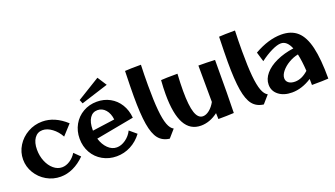

<svg xmlns="http://www.w3.org/2000/svg" viewBox="-68 -1321 3277 1880"><g transform="rotate(-20 1570.0 -381.5)"><path d="M30 -278Q30 -355 71 -421Q112 -487 181.5 -526Q251 -565 332 -565Q462 -565 580 -457L485 -353Q453 -412 403.5 -448.5Q354 -485 306 -485Q253 -485 222 -441Q191 -397 191 -323Q191 -257 214.5 -200.5Q238 -144 278 -110.5Q318 -77 365 -77Q406 -77 446.5 -103Q487 -129 514 -173L575 -113Q517 -55 452.5 -25Q388 5 321 5Q243 5 176 -33.5Q109 -72 69.5 -137.5Q30 -203 30 -278Z M1099 -193 1170 -133Q1121 -67 1052 -31Q983 5 905 5Q825 5 759.5 -32Q694 -69 657 -134.5Q620 -200 620 -281Q620 -361 656.5 -426Q693 -491 757.5 -528Q822 -565 901 -565Q976 -565 1037 -531.5Q1098 -498 1135.5 -437.5Q1173 -377 1180 -297L783 -223Q803 -157 844 -117Q885 -77 935 -77Q982 -77 1028 -109.5Q1074 -142 1099 -193ZM770 -321V-311L1003 -343Q996 -407 962 -446Q928 -485 879 -485Q828 -485 799 -441.5Q770 -398 770 -321ZM750 -637 988 -783 1050 -687 766 -597Z M1428 -543Q1428 -383 1437.5 -283.5Q1447 -184 1467 -130.5Q1487 -77 1520 -60L1450 20Q1377 11 1336.5 -39.5Q1296 -90 1278 -197.5Q1260 -305 1260 -491Q1260 -583 1265 -753Q1317 -757 1432 -757Q1428 -656 1428 -543Z M2130 -553Q2130 -149 2125 -2Q2056 2 1963 2L1961 -60Q1875 5 1783 5Q1671 5 1615.5 -96Q1560 -197 1560 -402Q1560 -470 1566 -548Q1609 -552 1738 -552Q1732 -452 1732 -374Q1732 -220 1756.5 -147.5Q1781 -75 1832 -75Q1865 -75 1900 -103Q1935 -131 1960 -177Q1958 -389 1958 -557Q2044 -557 2130 -553Z M2408 -543Q2408 -383 2417.5 -283.5Q2427 -184 2447 -130.5Q2467 -77 2500 -60L2430 20Q2357 11 2316.5 -39.5Q2276 -90 2258 -197.5Q2240 -305 2240 -491Q2240 -583 2245 -753Q2297 -757 2412 -757Q2408 -656 2408 -543Z M2938 2Q2938 -41 2937 -61Q2834 5 2732 5Q2647 5 2593.5 -36.5Q2540 -78 2540 -145Q2540 -205 2584.5 -257.5Q2629 -310 2708.5 -346.5Q2788 -383 2889 -397Q2853 -485 2790 -485Q2752 -485 2692 -456Q2632 -427 2570 -380L2540 -480Q2689 -565 2822 -565Q2926 -565 2989 -508.5Q3052 -452 3081 -329Q3110 -206 3110 -2Q3058 2 2938 2ZM2934 -147Q2928 -249 2911 -326Q2860 -316 2812.5 -288Q2765 -260 2735 -223Q2705 -186 2705 -152Q2705 -121 2729.5 -103Q2754 -85 2795 -85Q2866 -85 2934 -147Z"/></g></svg>

Font: Otomanopee
Style: Regular
Weight: 400
Designer: Das Ende der Wildnis
Foundry: Gutenberg Labo
Version: Version 3.000